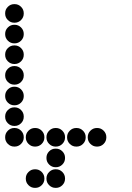

<svg xmlns="http://www.w3.org/2000/svg" viewBox="-20 -715 640 930"><path d="M49 -695Q31 -695 18 -682Q5 -669 5 -651V-649Q5 -631 18 -618Q31 -605 49 -605H51Q69 -605 82 -618Q95 -631 95 -649V-651Q95 -669 82 -682Q69 -695 51 -695ZM49 -595Q31 -595 18 -582Q5 -569 5 -551V-549Q5 -531 18 -518Q31 -505 49 -505H51Q69 -505 82 -518Q95 -531 95 -549V-551Q95 -569 82 -582Q69 -595 51 -595ZM49 -495Q31 -495 18 -482Q5 -469 5 -451V-449Q5 -431 18 -418Q31 -405 49 -405H51Q69 -405 82 -418Q95 -431 95 -449V-451Q95 -469 82 -482Q69 -495 51 -495ZM49 -395Q31 -395 18 -382Q5 -369 5 -351V-349Q5 -331 18 -318Q31 -305 49 -305H51Q69 -305 82 -318Q95 -331 95 -349V-351Q95 -369 82 -382Q69 -395 51 -395ZM49 -295Q31 -295 18 -282Q5 -269 5 -251V-249Q5 -231 18 -218Q31 -205 49 -205H51Q69 -205 82 -218Q95 -231 95 -249V-251Q95 -269 82 -282Q69 -295 51 -295ZM49 -195Q31 -195 18 -182Q5 -169 5 -151V-149Q5 -131 18 -118Q31 -105 49 -105H51Q69 -105 82 -118Q95 -131 95 -149V-151Q95 -169 82 -182Q69 -195 51 -195ZM49 -95Q31 -95 18 -82Q5 -69 5 -51V-49Q5 -31 18 -18Q31 -5 49 -5H51Q69 -5 82 -18Q95 -31 95 -49V-51Q95 -69 82 -82Q69 -95 51 -95ZM149 -95Q131 -95 118 -82Q105 -69 105 -51V-49Q105 -31 118 -18Q131 -5 149 -5H151Q169 -5 182 -18Q195 -31 195 -49V-51Q195 -69 182 -82Q169 -95 151 -95ZM249 -95Q231 -95 218 -82Q205 -69 205 -51V-49Q205 -31 218 -18Q231 -5 249 -5H251Q269 -5 282 -18Q295 -31 295 -49V-51Q295 -69 282 -82Q269 -95 251 -95ZM349 -95Q331 -95 318 -82Q305 -69 305 -51V-49Q305 -31 318 -18Q331 -5 349 -5H351Q369 -5 382 -18Q395 -31 395 -49V-51Q395 -69 382 -82Q369 -95 351 -95ZM449 -95Q431 -95 418 -82Q405 -69 405 -51V-49Q405 -31 418 -18Q431 -5 449 -5H451Q469 -5 482 -18Q495 -31 495 -49V-51Q495 -69 482 -82Q469 -95 451 -95ZM249 5Q231 5 218 18Q205 31 205 49V51Q205 69 218 82Q231 95 249 95H251Q269 95 282 82Q295 69 295 51V49Q295 31 282 18Q269 5 251 5ZM149 105Q131 105 118 118Q105 131 105 149V151Q105 169 118 182Q131 195 149 195H151Q169 195 182 182Q195 169 195 151V149Q195 131 182 118Q169 105 151 105ZM249 105Q231 105 218 118Q205 131 205 149V151Q205 169 218 182Q231 195 249 195H251Q269 195 282 182Q295 169 295 151V149Q295 131 282 118Q269 105 251 105Z"/></svg>

Font: Doto Rounded Black
Style: Regular
Weight: 900
Monospace: yes
Version: Version 1.000